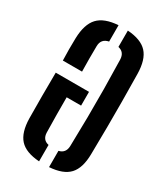

<svg xmlns="http://www.w3.org/2000/svg" viewBox="-200 -896 863 992"><g transform="rotate(30 232.0 -400.0)"><path d="M261 7.5V-89.5Q300 -98.5 301.5 -141Q304 -232.5 304.8 -316Q305.5 -399.5 304.8 -483Q304 -566.5 301.5 -657.5Q300 -701 261 -709.5V-807Q342 -801.5 378.2 -762Q414.5 -722.5 416 -638.5Q417.5 -552 418 -475.8Q418.5 -399.5 418 -323Q417.5 -246.5 416 -159.5Q415 -76.5 378.8 -37.2Q342.5 2 261 7.5ZM47.5 -505Q46.5 -542 46.2 -572Q46 -602 47 -638.5Q49.5 -722.5 86.5 -762Q123.5 -801.5 205.5 -807V-709.5Q162.5 -701 161.5 -657.5Q161 -623.5 161 -581.5Q161 -539.5 162 -505ZM47 -160Q46 -229 46.2 -292.2Q46.5 -355.5 47 -432.5H245.5V-350.5H159.5Q159.5 -294.5 159.8 -246.2Q160 -198 161.5 -141Q163 -98.5 201.5 -90.5V7.5Q120 2 84.2 -37.5Q48.5 -77 47 -160Z"/></g></svg>

Font: Big Shoulders Stencil Text
Style: Bold
Weight: 700
Designer: Patric King
Foundry: XO Type Co
Version: Version 1.000